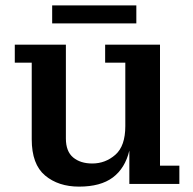

<svg xmlns="http://www.w3.org/2000/svg" viewBox="-20 -684 719 714"><path d="M174 -597V-664H487V-597ZM274 10Q197 10 147.5 -31.5Q98 -73 98 -166V-451H35V-518H225V-169Q225 -121 252 -98.5Q279 -76 323 -76Q372 -76 409 -108.5Q446 -141 446 -215V-451H371V-518H575V-68H647V0H461V-124Q445 -58 399.5 -24Q354 10 274 10Z"/></svg>

Font: Montagu Slab 16pt Medium
Style: Regular
Weight: 500
Designer: Florian Karsten
Foundry: Florian Karsten
Version: Version 1.000; ttfautohint (v1.8.3)